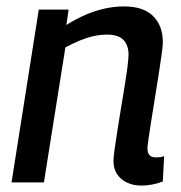

<svg xmlns="http://www.w3.org/2000/svg" viewBox="-20 -569 566 599"><path d="M101 -539H194L187 -491Q217 -510 246 -522.5Q275 -535 305.5 -542Q336 -549 367 -549Q427 -549 457.5 -519Q488 -489 488 -437Q488 -427 484.5 -401Q481 -375 475.5 -340Q470 -305 464 -267.5Q458 -230 452.5 -196Q447 -162 443.5 -137.5Q440 -113 440 -106Q440 -92 446.5 -85Q453 -78 466 -78Q472 -78 478.5 -78.5Q485 -79 492 -82L488 -3Q474 3 456 6.5Q438 10 421 10Q396 10 376 0.5Q356 -9 345 -26Q334 -43 334 -67Q334 -78 337.5 -103.5Q341 -129 346.5 -163.5Q352 -198 358 -234.5Q364 -271 369.5 -304.5Q375 -338 378 -363Q381 -388 381 -399Q381 -427 365.5 -444Q350 -461 314 -461Q292 -461 270.5 -456Q249 -451 227.5 -442Q206 -433 184 -421L117 0H16Z"/></svg>

Font: Georama ExtraCondensed Thin Medium
Style: Italic
Weight: 500
Italic angle: -9°
Version: Version 1.001